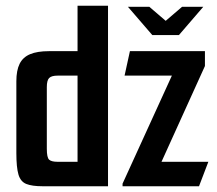

<svg xmlns="http://www.w3.org/2000/svg" viewBox="-20 -648 756 668"><path d="M425.1 -624.3H499.6L556.5 -575.5L613.4 -624.3H687.2L602.6 -526.1H509.8ZM128.4 0Q91.4 0 71.5 -8Q51.5 -16 44.2 -40.8Q36.9 -65.6 36.9 -115.6V-365.2Q36.9 -403.2 48.3 -426.1Q59.8 -449.1 84.8 -459.5Q109.7 -470 150.4 -470H249.8V-628H355.8V0ZM249.8 -85.1V-384.9H181.1Q158.9 -384.9 150.9 -376.5Q142.9 -368.2 142.9 -345V-130.3Q142.9 -99.5 151.1 -92.3Q159.3 -85.1 180.3 -85.1ZM406.4 -9 578 -384.9H413.4L432 -470H693V-418.3L541.9 -85.1H704.9L672.4 0H406.4Z"/></svg>

Font: Smooch Sans Thin
Style: Regular
Weight: 100
Designer: Robert E. Leuschke
Foundry: Robert E. Leuschke
Version: Version 1.010